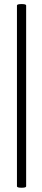

<svg xmlns="http://www.w3.org/2000/svg" viewBox="-20 -758 208 940"><path d="M63 154V-731Q63 -736 74.5 -737.5Q86 -739 97 -737.5Q108 -736 108 -731V154Q108 159 97 160.5Q86 162 74.5 160.5Q63 159 63 154Z"/></svg>

Font: Cormorant Garamond Light SemiBold
Style: Regular
Weight: 600
Version: Version 4.001